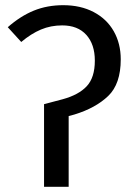

<svg xmlns="http://www.w3.org/2000/svg" viewBox="-20 -721 506 741"><path d="M150 -319 222 -338Q284 -355 315 -388.5Q346 -422 346 -487Q346 -550 313 -586.5Q280 -623 220 -623Q176 -623 138 -607Q100 -591 62 -559L10 -616Q59 -659 110.5 -680Q162 -701 224 -701Q291 -701 341.5 -674.5Q392 -648 419 -600.5Q446 -553 446 -492Q446 -397 397.5 -350.5Q349 -304 267 -279L245 -273V0H150Z"/></svg>

Font: FiraGO
Style: Regular
Weight: 400
Designer: bBox Type
Foundry: bBox Type GmbH
Version: Version 1.001;April 20, 2020;FontCreator 12.0.0.2555 64-bit